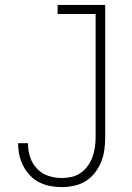

<svg xmlns="http://www.w3.org/2000/svg" viewBox="-20 -755 540 783"><path d="M231 8Q208 8 184.5 3.5Q161 -1 140 -11.5Q119 -22 102.5 -39.5Q86 -57 75 -78Q64 -99 59 -122Q54 -145 54 -169Q54 -169 54 -170Q54 -171 54 -171H94Q94 -171 94 -170.5Q94 -170 94 -169Q94 -141 103 -114Q112 -87 131 -67Q150 -47 177 -38Q204 -29 231 -29Q252 -29 272 -33.5Q292 -38 309 -50Q326 -62 338 -78.5Q350 -95 357 -114.5Q364 -134 367 -154.5Q370 -175 370 -195V-698H215V-735H409V-195Q409 -169 405.5 -143.5Q402 -118 392.5 -94.5Q383 -71 367 -50.5Q351 -30 329.5 -16.5Q308 -3 282.5 2.5Q257 8 231 8Z"/></svg>

Font: Iosevka Slab Extralight
Style: Regular
Weight: 200
Monospace: yes
Designer: Belleve Invis
Foundry: Belleve Invis
Version: Version 11.1.1; ttfautohint (v1.8.3)